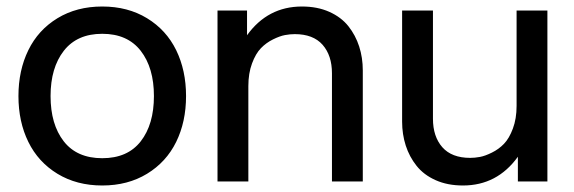

<svg xmlns="http://www.w3.org/2000/svg" viewBox="-20 -552 1745 584"><path d="M427.2 -23.4Q368.7 12.2 291 12.2Q213.4 12.2 154.8 -23.4Q96.2 -59.1 66.2 -120.4Q36.1 -181.6 36.1 -259.8Q36.1 -337.9 66.2 -399.4Q96.2 -460.9 154.8 -496.6Q213.4 -532.2 291 -532.2Q368.7 -532.2 427.2 -496.6Q485.8 -460.9 515.9 -399.4Q545.9 -337.9 545.9 -259.8Q545.9 -181.6 515.9 -120.4Q485.8 -59.1 427.2 -23.4ZM174.1 -397.5Q133.8 -345.7 133.8 -259.8Q133.8 -173.8 173.8 -122.3Q213.9 -70.8 291 -70.8Q368.2 -70.8 408.2 -122.3Q448.2 -173.8 448.2 -259.8Q448.2 -345.7 408 -397.5Q367.7 -449.2 291 -449.2Q214.4 -449.2 174.1 -397.5Z M989.7 -329.1Q989.7 -383.3 961.2 -415.8Q932.6 -448.2 876.5 -448.2Q862.3 -448.2 846.7 -445.3Q831.1 -442.4 810.3 -432.1Q789.6 -421.9 773.7 -405.5Q757.8 -389.2 746.6 -359.1Q735.4 -329.1 735.4 -290V0H641.6V-520H731.4V-444.8Q794.4 -532.2 898.4 -532.2Q945.3 -532.2 981.4 -516.1Q1017.6 -500 1039.6 -472.4Q1061.5 -444.8 1072.5 -410.6Q1083.5 -376.5 1083.5 -337.9V0H989.7Z M1296.9 -190.9Q1296.9 -136.7 1325.4 -104.2Q1354 -71.8 1410.2 -71.8Q1424.3 -71.8 1439.9 -74.7Q1455.6 -77.6 1476.3 -87.9Q1497.1 -98.1 1512.9 -114.5Q1528.8 -130.9 1540 -160.9Q1551.3 -190.9 1551.3 -230V-520H1645V0H1555.2V-75.2Q1492.2 12.2 1388.2 12.2Q1341.3 12.2 1305.2 -3.9Q1269 -20 1247.1 -47.6Q1225.1 -75.2 1214.1 -109.4Q1203.1 -143.6 1203.1 -182.1V-520H1296.9Z"/></svg>

Font: Aspekta 450
Style: Regular
Weight: 450
Designer: Ivo Dolenc
Version: Version 2.000